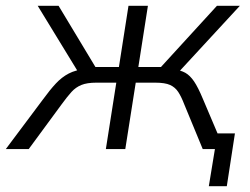

<svg xmlns="http://www.w3.org/2000/svg" viewBox="-42 -514 863 662"><path d="M678 128 699 0H666L674 -54H768L740 128ZM-22 0 106 -171Q130 -204 150.5 -226Q171 -248 195 -260.5Q219 -273 255 -277L231 -260L88 -494H160L287 -283H368L401 -494H468L435 -283H513L706 -494H785L569 -260L553 -276Q581 -272 597 -263Q613 -254 627 -233.5Q641 -213 658 -172L731 0H657L593 -155Q583 -181 572.5 -197Q562 -213 544.5 -221Q527 -229 493 -229H426L390 0H323L359 -229H290Q258 -229 238.5 -221Q219 -213 204.5 -197Q190 -181 171 -155L57 0Z"/></svg>

Font: Nunito Sans 7pt SemiCondensed Light
Style: Italic
Weight: 300
Width: 4
Italic angle: -9°
Designer: Vernon Adams
Foundry: Vernon Adams
Version: Version 3.101;gftools[0.9.27]